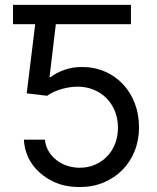

<svg xmlns="http://www.w3.org/2000/svg" viewBox="-20 -747 637 777"><path d="M509.9 -727.3V-649.1H206L180.4 -434.7H184.7Q208.1 -452.8 240.8 -464.3Q273.4 -475.9 311.1 -475.9Q362.9 -475.9 405.5 -457Q448.2 -438.2 478.7 -405.2Q509.2 -372.2 525.9 -327.6Q542.6 -283 542.6 -231.5Q542.6 -180 524.9 -135.8Q507.1 -91.6 475.3 -59.3Q443.5 -27 399.5 -8.5Q355.5 9.9 302.6 9.9Q270.2 9.9 242.5 3.9Q214.8 -2.1 190 -14.9Q165.1 -27.7 144.7 -45.1Q124.3 -62.5 109.7 -83.5Q95.2 -104.4 86.6 -129.3Q78.1 -154.1 76.7 -181.8H161.9Q164.4 -155.2 177.4 -134.1Q190.3 -112.9 209.7 -98.2Q229 -83.5 253.2 -75.8Q277.3 -68.2 302.6 -68.2Q336.3 -68.2 364.5 -80.4Q392.8 -92.7 413.5 -114.2Q434.3 -135.7 445.8 -165.3Q457.4 -195 457.4 -230.1Q457.4 -266 445.3 -296.3Q433.2 -326.7 411.6 -348.9Q389.9 -371.1 359.7 -383.7Q329.5 -396.3 293.7 -396.3Q278.4 -396.3 261.9 -393.8Q245.4 -391.3 229.2 -386.7Q213.1 -382.1 198 -375.2Q182.9 -368.3 170.5 -359.4L88.1 -369.3L122.5 -649.1H32.7V-727.3Z"/></svg>

Font: Inter P
Style: Regular
Weight: 400
Designer: Rasmus Andersson
Foundry: rsms
Version: Version 3.018;git-588b23468